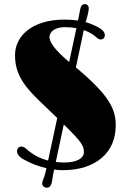

<svg xmlns="http://www.w3.org/2000/svg" viewBox="-20 -792 601 904"><path d="M90.3 -42C124 -22.9 161.6 -8.3 198.7 0C194.8 19 190.9 32.7 188.5 39.6C182.6 54.2 178.7 64 178.7 71.8C178.7 82.5 188.5 91.8 199.7 91.8C213.4 91.8 222.2 83 225.6 57.1C228.5 39.1 231 24.9 234.9 6.3C248.5 8.3 262.2 9.3 275.4 9.3C430.7 9.3 524.9 -73.2 524.9 -201.2C524.9 -274.9 500 -338.9 337.4 -474.6L374.5 -650.4C396.5 -642.6 415.5 -632.3 429.7 -619.6C442.4 -608.4 447.3 -606 454.1 -606C464.4 -606 473.6 -613.3 473.6 -626C473.6 -642.6 461.9 -659.2 399.9 -682.6C395 -684.6 389.2 -686 383.3 -688L390.6 -712.4C395 -731.4 397.9 -742.7 397.9 -752.4C397.9 -766.1 388.7 -772.5 379.4 -772.5C367.7 -772.5 360.4 -764.6 357.4 -747.1C355.5 -734.9 351.6 -718.8 347.2 -695.3C328.1 -698.2 306.6 -699.7 283.7 -699.7C128.9 -699.7 50.8 -620.6 50.8 -533.2C50.8 -457 77.6 -401.4 164.1 -318.4L249.5 -236.3L206.5 -36.1C168 -45.9 135.7 -63.5 109.9 -85.9C97.2 -97.2 90.8 -102.1 79.6 -102.1C68.4 -102.1 60.1 -91.3 60.1 -80.6C60.1 -61 79.1 -48.3 90.3 -42ZM305.7 -500C233.4 -560.5 212.9 -596.7 212.9 -616.2C212.9 -642.6 237.8 -664.1 285.2 -664.1C304.2 -664.1 322.3 -662.6 339.8 -659.2ZM242.7 -29.3 280.3 -206.1C363.8 -124 375 -106 375 -76.2C375 -48.3 345.2 -26.9 281.7 -26.9C268.1 -26.9 255.4 -27.8 242.7 -29.3Z"/></svg>

Font: Limelight
Style: Regular
Weight: 400
Designer: Nicole Fally
Foundry: Nicole Fally
Version: Version 1.002